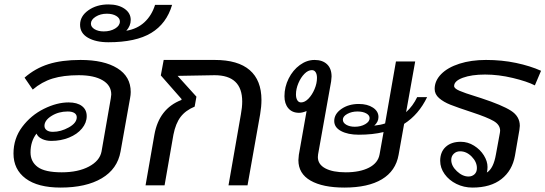

<svg xmlns="http://www.w3.org/2000/svg" viewBox="-20 -838 2466 868"><path d="M571 -422Q571 -409 568 -394L525 -153Q511 -74 440 -32Q369 10 254 10Q151 10 96 -31Q41 -72 41 -144Q41 -212 80.5 -264.5Q120 -317 178.5 -346Q237 -375 290 -375Q329 -375 350.5 -358.5Q372 -342 372 -313Q372 -283 350.5 -257Q329 -231 292 -216Q255 -201 212 -201Q189 -201 170.5 -209.5Q152 -218 145 -234Q118 -199 118 -149Q118 -107 150.5 -83Q183 -59 259 -59Q333 -59 382 -85Q431 -111 439 -153L481 -394Q483 -406 483 -411Q483 -452 444 -475Q405 -498 336 -498Q267 -498 218 -483Q169 -468 128 -433L91 -487Q139 -529 199 -548Q259 -567 344 -567Q450 -567 510.5 -529.5Q571 -492 571 -422ZM181 -269Q181 -257 191 -249.5Q201 -242 219 -242Q255 -242 291 -262Q327 -282 327 -308Q327 -320 316.5 -327Q306 -334 286 -334Q245 -334 213 -314Q181 -294 181 -269Z M758 -816Q733 -731 663.5 -689Q594 -647 470 -647Q413 -647 377.5 -667.5Q342 -688 342 -726Q342 -765 379.5 -791.5Q417 -818 470 -818Q515 -818 543 -798.5Q571 -779 571 -748Q571 -721 551 -699Q600 -707 633 -737.5Q666 -768 681 -816ZM522 -741Q522 -756 505.5 -766Q489 -776 463 -776Q434 -776 412.5 -762.5Q391 -749 391 -731Q391 -716 407.5 -706Q424 -696 449 -696Q479 -696 500.5 -709Q522 -722 522 -741Z M678 -229Q699 -347 800 -386L801 -390L707 -497L720 -567H951Q1056 -567 1109 -521Q1162 -475 1162 -386Q1162 -356 1156 -321L1099 0H1013L1069 -321Q1075 -353 1075 -379Q1075 -498 950 -498L783 -495L868 -401L860 -356Q819 -339 796.5 -309.5Q774 -280 764 -229L724 0H638Z M1807 -278 1782 -138Q1769 -65 1706.5 -27.5Q1644 10 1537 10Q1439 10 1384 -21.5Q1329 -53 1329 -114Q1329 -122 1331 -138L1366 -336Q1347 -328 1332 -328Q1301 -328 1283.5 -348.5Q1266 -369 1266 -403Q1266 -445 1285 -483Q1304 -521 1335.5 -544Q1367 -567 1402 -567Q1438 -567 1458.5 -547.5Q1479 -528 1479 -492Q1479 -486 1477 -470L1418 -140Q1417 -136 1417 -128Q1417 -95 1450.5 -77Q1484 -59 1543 -59Q1607 -59 1648 -80Q1689 -101 1696 -140L1714 -241Q1665 -229 1602 -229Q1553 -229 1522 -245.5Q1491 -262 1491 -291Q1491 -323 1523.5 -345.5Q1556 -368 1602 -368Q1641 -368 1666 -351.5Q1691 -335 1691 -309Q1691 -287 1672 -270Q1701 -273 1721 -280L1770 -560H1857L1816 -331Q1847 -359 1866 -399H1911Q1873 -320 1807 -278ZM1413 -486Q1413 -502 1407 -511.5Q1401 -521 1390 -521Q1373 -521 1356.5 -504.5Q1340 -488 1329 -462Q1318 -436 1318 -411Q1318 -395 1324 -385Q1330 -375 1341 -375Q1358 -375 1374.5 -392Q1391 -409 1402 -435Q1413 -461 1413 -486ZM1651 -304Q1651 -317 1635.5 -325.5Q1620 -334 1596 -334Q1570 -334 1550 -323Q1530 -312 1530 -297Q1530 -283 1545.5 -274Q1561 -265 1584 -265Q1611 -265 1631 -276.5Q1651 -288 1651 -304Z M2033 -449Q2033 -438 2057.5 -427.5Q2082 -417 2128 -403L2156 -394Q2250 -363 2290 -337.5Q2330 -312 2330 -269Q2330 -264 2328 -250L2308 -134Q2296 -67 2247 -28.5Q2198 10 2116 10Q2077 10 2043.5 -6.5Q2010 -23 1990 -51Q1970 -79 1970 -111Q1970 -151 1995 -174Q2020 -197 2063 -197Q2095 -197 2123 -179.5Q2151 -162 2167.5 -135.5Q2184 -109 2184 -83Q2184 -69 2181 -58Q2211 -76 2222 -140L2240 -238Q2241 -241 2241 -247Q2241 -274 2211.5 -291Q2182 -308 2115 -330Q2048 -352 2016.5 -364.5Q1985 -377 1965 -394.5Q1945 -412 1945 -436Q1945 -473 1974.5 -503Q2004 -533 2057 -550Q2110 -567 2177 -567Q2249 -567 2313 -553.5Q2377 -540 2426 -518L2398 -452Q2363 -470 2298.5 -485.5Q2234 -501 2173 -501Q2112 -501 2072.5 -486.5Q2033 -472 2033 -449ZM2136 -78Q2136 -106 2112.5 -130Q2089 -154 2060 -154Q2043 -154 2031.5 -143Q2020 -132 2020 -115Q2020 -88 2045.5 -64Q2071 -40 2098 -40Q2114 -40 2125 -50Q2136 -60 2136 -78Z"/></svg>

Font: KoHo Medium
Style: Italic
Weight: 500
Italic angle: -10°
Designer: Cadson Demak & Katatrad Team
Foundry: Cadson Demak Co.,Ltd.
Version: Version 1.000